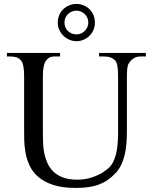

<svg xmlns="http://www.w3.org/2000/svg" viewBox="-20 -928 763 964"><path d="M687 -644.5Q666.5 -644.5 652.6 -636.2Q638.7 -627.9 627.4 -610.8Q621.6 -604 619.4 -586.9Q617.2 -569.8 617.2 -542V-272.5Q617.2 -238.3 614.7 -207.3Q612.3 -176.3 605.7 -149.2Q599.1 -122.1 587.9 -99.1Q576.7 -76.2 559.1 -57.6Q541 -38.6 521.5 -24.9Q502 -11.2 478.5 -2.2Q455.1 6.8 426.3 11.2Q397.5 15.6 360.8 15.6Q293 15.6 247.3 0.5Q201.7 -14.6 172.9 -39.3Q144 -64 129.2 -95.7Q114.3 -127.4 108.2 -160.9Q102.1 -194.3 101.6 -227.1Q101.1 -259.8 101.1 -285.6V-545.4Q101.1 -576.2 97.2 -595.9Q93.3 -615.7 84.5 -625.5Q76.7 -635.7 63.2 -640.1Q49.8 -644.5 29.8 -644.5H14.6V-662.1H281.7V-644.5H256.8Q236.8 -644.5 226.6 -638.2Q216.3 -631.8 207.5 -618.7Q202.1 -608.9 198.7 -591.1Q195.3 -573.2 195.3 -545.4V-256.3Q195.3 -234.9 196.3 -209.2Q197.3 -183.6 202.4 -158.2Q207.5 -132.8 218.3 -108.9Q229 -85 248 -66.4Q267.1 -47.9 296.4 -36.9Q325.7 -25.9 367.7 -25.9Q397.5 -25.9 422.6 -32Q447.8 -38.1 467.8 -47.4Q487.8 -56.6 502.7 -66.9Q517.6 -77.1 526.4 -85.4Q539.1 -97.2 547.4 -113.5Q555.7 -129.9 560.8 -148.2Q565.9 -166.5 568.4 -185.5Q570.8 -204.6 571.8 -221.9Q572.8 -239.3 572.8 -253.4V-545.4Q572.8 -576.2 569.6 -595.7Q566.4 -615.2 559.1 -623.5Q539.6 -644.5 502.4 -644.5H477.5V-662.1H712.4V-644.5ZM423.3 -814.9Q423.3 -828.1 418.2 -839.1Q413.1 -850.1 404.8 -857.9Q396.5 -865.7 386 -870.1Q375.5 -874.5 364.3 -874.5Q352.1 -874.5 341.1 -870.1Q330.1 -865.7 321.8 -857.9Q313.5 -850.1 308.6 -839.1Q303.7 -828.1 303.7 -814.9Q303.7 -800.8 308.8 -789.8Q314 -778.8 322.5 -771Q331.1 -763.2 341.8 -759.3Q352.5 -755.4 364.3 -755.4Q376.5 -755.4 387.2 -760.3Q397.9 -765.1 406 -773.2Q414.1 -781.2 418.7 -792Q423.3 -802.7 423.3 -814.9ZM456.5 -814.9Q456.5 -793.9 448.7 -776.6Q440.9 -759.3 428 -747.1Q415 -734.9 398.4 -728Q381.8 -721.2 364.3 -721.2Q346.7 -721.2 329.8 -728Q313 -734.9 299.8 -747.1Q286.6 -759.3 278.3 -776.6Q270 -793.9 270 -814.9Q270 -835.9 277.6 -853Q285.2 -870.1 298.1 -882.3Q311 -894.5 328.1 -901.4Q345.2 -908.2 364.3 -908.2Q381.8 -908.2 398.4 -901.6Q415 -895 428 -883.1Q440.9 -871.1 448.7 -853.8Q456.5 -836.4 456.5 -814.9Z"/></svg>

Font: Doulos SIL Afr
Style: Regular
Weight: 400
Designer: Walt Agee, Victor Gaultney, Peter Martin, Debbi Hosken, Becca Hirsbrunner
Foundry: SIL International
Version: Version 5.000